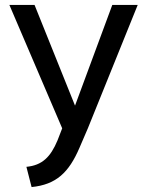

<svg xmlns="http://www.w3.org/2000/svg" viewBox="-20 -520 595 778"><path d="M87 156 108 238C208 228 259 179 302 79L336 0L538 -500H435L284 -92L120 -500H18L232 0L213 49C185 116 151 150 87 156Z"/></svg>

Font: Gully
Style: Regular
Weight: 400
Designer: jaikishan Patel
Foundry: MagicType
Version: Version 1.000;Glyphs 3.2 (3242)